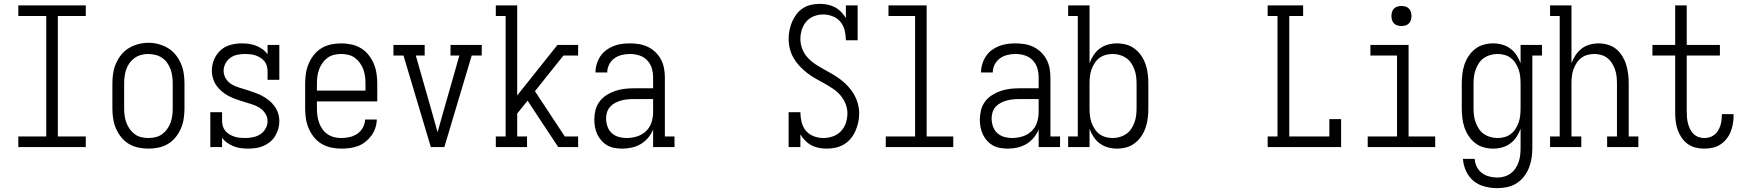

<svg xmlns="http://www.w3.org/2000/svg" viewBox="-20 -763 9040 996"><path d="M75 0V-55H220V-680H75V-735H425V-680H280V-55H425V0Z M750 8Q724 8 697.5 2.5Q671 -3 648.5 -16.5Q626 -30 609 -51Q592 -72 581.5 -96.5Q571 -121 567 -147.5Q563 -174 563 -200V-330Q563 -357 567 -383Q571 -409 581.5 -433.5Q592 -458 609 -479Q626 -500 648.5 -513.5Q671 -527 697 -534Q723 -541 750 -541Q777 -541 803 -534Q829 -527 851.5 -513.5Q874 -500 891 -479Q908 -458 918.5 -433.5Q929 -409 933 -383Q937 -357 937 -330V-200Q937 -174 933 -147.5Q929 -121 918.5 -96.5Q908 -72 891 -51Q874 -30 851.5 -16.5Q829 -3 802.5 2.5Q776 8 750 8ZM750 -47Q769 -47 787.5 -51.5Q806 -56 821 -67Q836 -78 847 -93.5Q858 -109 864.5 -126.5Q871 -144 873.5 -162.5Q876 -181 876 -200V-330Q876 -349 873.5 -367.5Q871 -386 864.5 -404Q858 -422 847 -437.5Q836 -453 820 -463.5Q804 -474 785.5 -478.5Q767 -483 748 -483Q730 -483 711.5 -478Q693 -473 678 -462Q663 -451 652 -436Q641 -421 635 -403.5Q629 -386 626.5 -367.5Q624 -349 624 -330V-200Q624 -181 626.5 -162.5Q629 -144 635.5 -126.5Q642 -109 653 -93.5Q664 -78 679 -67Q694 -56 712.5 -51.5Q731 -47 750 -47Z M1267 8Q1248 8 1229 5.5Q1210 3 1192.5 -4Q1175 -11 1159 -22Q1143 -33 1132 -49V0H1071V-181H1132V-136Q1132 -122 1136 -108.5Q1140 -95 1149 -84Q1158 -73 1170 -66Q1182 -59 1195 -54.5Q1208 -50 1222 -48.5Q1236 -47 1250 -47Q1250 -47 1250 -47Q1250 -47 1250 -47Q1271 -47 1291.5 -51Q1312 -55 1329.5 -66Q1347 -77 1357.5 -95.5Q1368 -114 1368 -135Q1368 -156 1356 -174.5Q1344 -193 1326.5 -204Q1309 -215 1288.5 -221.5Q1268 -228 1248 -234Q1228 -240 1208 -247Q1188 -254 1169 -263.5Q1150 -273 1133.5 -286.5Q1117 -300 1104.5 -317Q1092 -334 1085.5 -354.5Q1079 -375 1079 -396Q1079 -426 1090.5 -454Q1102 -482 1124 -502Q1146 -522 1175 -530Q1204 -538 1234 -538Q1253 -538 1271.5 -535.5Q1290 -533 1308 -526Q1326 -519 1341.5 -508Q1357 -497 1368 -481V-530H1429V-349H1368V-394Q1368 -408 1364 -421.5Q1360 -435 1351.5 -445.5Q1343 -456 1331 -463.5Q1319 -471 1306 -475.5Q1293 -480 1279 -481.5Q1265 -483 1251 -483Q1231 -483 1211.5 -479Q1192 -475 1175.5 -463.5Q1159 -452 1149.5 -433.5Q1140 -415 1140 -396Q1140 -374 1151.5 -355.5Q1163 -337 1181 -326Q1199 -315 1219.5 -309Q1240 -303 1260 -296.5Q1280 -290 1300 -283Q1320 -276 1338.5 -266.5Q1357 -257 1374 -243.5Q1391 -230 1403.5 -213Q1416 -196 1422.5 -176Q1429 -156 1429 -134Q1429 -114 1423.5 -94.5Q1418 -75 1407.5 -57.5Q1397 -40 1381 -27Q1365 -14 1346.5 -6Q1328 2 1307.5 5Q1287 8 1267 8Z M1751 8Q1725 8 1698.5 2.5Q1672 -3 1649 -16.5Q1626 -30 1609 -51Q1592 -72 1581.5 -96.5Q1571 -121 1567 -147Q1563 -173 1563 -200V-330Q1563 -356 1567 -382.5Q1571 -409 1581.5 -433.5Q1592 -458 1609 -479Q1626 -500 1648.5 -513.5Q1671 -527 1697.5 -532.5Q1724 -538 1750 -538Q1776 -538 1802.5 -532.5Q1829 -527 1851.5 -513.5Q1874 -500 1891 -479Q1908 -458 1918.5 -433.5Q1929 -409 1933 -382.5Q1937 -356 1937 -330V-237H1624V-200Q1624 -181 1626.5 -162.5Q1629 -144 1635.5 -126Q1642 -108 1653 -92.5Q1664 -77 1679.5 -66.5Q1695 -56 1713.5 -51.5Q1732 -47 1751 -47Q1773 -47 1794.5 -52Q1816 -57 1834 -69.5Q1852 -82 1862.5 -101.5Q1873 -121 1874 -143H1935Q1934 -120 1927 -99Q1920 -78 1907 -60Q1894 -42 1876.5 -28Q1859 -14 1838.5 -6Q1818 2 1795.5 5Q1773 8 1751 8ZM1624 -293H1876V-330Q1876 -349 1873.5 -367.5Q1871 -386 1864.5 -403.5Q1858 -421 1847 -436.5Q1836 -452 1821 -463Q1806 -474 1787.5 -478.5Q1769 -483 1750 -483Q1731 -483 1712.5 -478.5Q1694 -474 1679 -463Q1664 -452 1653 -436.5Q1642 -421 1635.5 -403.5Q1629 -386 1626.5 -367.5Q1624 -349 1624 -330Z M2215 0 2073 -475H2021V-530H2183V-475H2137L2222 -177Q2229 -152 2236 -127Q2243 -102 2250 -77Q2257 -102 2264 -127Q2271 -152 2278 -177L2363 -475H2317V-530H2479V-475H2427L2285 0Z M2552 0V-55H2603V-680H2552V-735H2663V-268L2872 -530H2979V-475H2903L2755 -290L2910 -55H2979V0H2876L2774 -154L2717 -241L2663 -174V-55H2714V0Z M3208 8Q3188 8 3168 4.5Q3148 1 3131 -8.5Q3114 -18 3100.5 -33Q3087 -48 3078.5 -66Q3070 -84 3066.5 -103.5Q3063 -123 3063 -143Q3063 -167 3069 -191.5Q3075 -216 3090 -236Q3105 -256 3126 -269.5Q3147 -283 3170.5 -291Q3194 -299 3218.5 -302Q3243 -305 3268 -305H3368V-362Q3368 -386 3361 -409.5Q3354 -433 3337 -450.5Q3320 -468 3296.5 -475.5Q3273 -483 3248 -483Q3227 -483 3206 -478Q3185 -473 3167.5 -460.5Q3150 -448 3140 -428.5Q3130 -409 3130 -387H3069Q3069 -409 3075.5 -430.5Q3082 -452 3094 -470.5Q3106 -489 3124 -502.5Q3142 -516 3162.5 -524Q3183 -532 3204.5 -535Q3226 -538 3248 -538Q3272 -538 3296 -534Q3320 -530 3341.5 -519.5Q3363 -509 3380.5 -492Q3398 -475 3409 -454Q3420 -433 3424.5 -409.5Q3429 -386 3429 -362V-55H3479V0H3368V-91Q3358 -67 3341.5 -47.5Q3325 -28 3303.5 -15.5Q3282 -3 3257.5 2.5Q3233 8 3208 8ZM3230 -47Q3257 -47 3283.5 -55Q3310 -63 3330 -81.5Q3350 -100 3359 -126.5Q3368 -153 3368 -180V-249H3268Q3251 -249 3234.5 -247.5Q3218 -246 3202 -241.5Q3186 -237 3171.5 -229.5Q3157 -222 3145.5 -209.5Q3134 -197 3129 -181Q3124 -165 3124 -149Q3124 -128 3131 -107.5Q3138 -87 3153 -73Q3168 -59 3188.5 -53Q3209 -47 3230 -47Z M4268 8Q4248 8 4227.5 4Q4207 0 4189 -9.5Q4171 -19 4156.5 -34Q4142 -49 4132 -66V0H4071V-181H4132Q4132 -156 4138 -130.5Q4144 -105 4160 -85.5Q4176 -66 4200.5 -56.5Q4225 -47 4251 -47Q4276 -47 4300.5 -55.5Q4325 -64 4342.5 -82.5Q4360 -101 4368 -125.5Q4376 -150 4376 -175Q4376 -201 4366 -225.5Q4356 -250 4339 -269.5Q4322 -289 4300 -303.5Q4278 -318 4255.5 -330.5Q4233 -343 4210 -356Q4187 -369 4166.5 -385Q4146 -401 4128 -420Q4110 -439 4097 -461.5Q4084 -484 4077.5 -509.5Q4071 -535 4071 -561Q4071 -584 4075.5 -606.5Q4080 -629 4089 -650Q4098 -671 4112 -689.5Q4126 -708 4145.5 -720.5Q4165 -733 4187.5 -738Q4210 -743 4233 -743Q4253 -743 4273 -739Q4293 -735 4311 -725.5Q4329 -716 4343.5 -701Q4358 -686 4368 -669V-735H4429V-554H4368Q4368 -579 4362 -604.5Q4356 -630 4340 -649.5Q4324 -669 4299.5 -678.5Q4275 -688 4250 -688Q4226 -688 4202.5 -679Q4179 -670 4163 -651.5Q4147 -633 4139.5 -609Q4132 -585 4132 -561Q4132 -535 4141.5 -510Q4151 -485 4168.5 -465.5Q4186 -446 4207.5 -431.5Q4229 -417 4252 -404.5Q4275 -392 4297.5 -379Q4320 -366 4341 -350Q4362 -334 4379.5 -315Q4397 -296 4410 -273.5Q4423 -251 4430 -225.5Q4437 -200 4437 -174Q4437 -151 4432 -128Q4427 -105 4417.5 -83.5Q4408 -62 4393 -44Q4378 -26 4358 -14Q4338 -2 4315 3Q4292 8 4268 8Z M4575 0V-55H4727V-680H4589V-735H4787V-55H4925V0Z M5208 8Q5188 8 5168 4.5Q5148 1 5131 -8.5Q5114 -18 5100.5 -33Q5087 -48 5078.5 -66Q5070 -84 5066.5 -103.5Q5063 -123 5063 -143Q5063 -167 5069 -191.5Q5075 -216 5090 -236Q5105 -256 5126 -269.5Q5147 -283 5170.5 -291Q5194 -299 5218.5 -302Q5243 -305 5268 -305H5368V-362Q5368 -386 5361 -409.5Q5354 -433 5337 -450.5Q5320 -468 5296.5 -475.5Q5273 -483 5248 -483Q5227 -483 5206 -478Q5185 -473 5167.5 -460.5Q5150 -448 5140 -428.5Q5130 -409 5130 -387H5069Q5069 -409 5075.5 -430.5Q5082 -452 5094 -470.5Q5106 -489 5124 -502.5Q5142 -516 5162.5 -524Q5183 -532 5204.5 -535Q5226 -538 5248 -538Q5272 -538 5296 -534Q5320 -530 5341.5 -519.5Q5363 -509 5380.5 -492Q5398 -475 5409 -454Q5420 -433 5424.5 -409.5Q5429 -386 5429 -362V-55H5479V0H5368V-91Q5358 -67 5341.5 -47.5Q5325 -28 5303.5 -15.5Q5282 -3 5257.5 2.5Q5233 8 5208 8ZM5230 -47Q5257 -47 5283.5 -55Q5310 -63 5330 -81.5Q5350 -100 5359 -126.5Q5368 -153 5368 -180V-249H5268Q5251 -249 5234.5 -247.5Q5218 -246 5202 -241.5Q5186 -237 5171.5 -229.5Q5157 -222 5145.5 -209.5Q5134 -197 5129 -181Q5124 -165 5124 -149Q5124 -128 5131 -107.5Q5138 -87 5153 -73Q5168 -59 5188.5 -53Q5209 -47 5230 -47Z M5774 8Q5750 8 5727 1.5Q5704 -5 5685 -19Q5666 -33 5653 -53Q5640 -73 5632 -95V0H5521V-55H5571V-680H5521V-735H5632V-435Q5640 -457 5653 -477Q5666 -497 5685 -511Q5704 -525 5727 -531.5Q5750 -538 5774 -538Q5799 -538 5823 -531.5Q5847 -525 5867 -509.5Q5887 -494 5901 -473Q5915 -452 5923 -428.5Q5931 -405 5934 -380Q5937 -355 5937 -330V-200Q5937 -175 5934 -150Q5931 -125 5923 -101.5Q5915 -78 5901 -57Q5887 -36 5867 -20.5Q5847 -5 5823 1.5Q5799 8 5774 8ZM5751 -47Q5770 -47 5788 -52Q5806 -57 5821.5 -67.5Q5837 -78 5847.5 -93.5Q5858 -109 5864.5 -126.5Q5871 -144 5873.5 -162.5Q5876 -181 5876 -200V-330Q5876 -349 5873.5 -367.5Q5871 -386 5864.5 -403.5Q5858 -421 5847.5 -436.5Q5837 -452 5821.5 -462.5Q5806 -473 5788 -478Q5770 -483 5751 -483Q5733 -483 5715 -478Q5697 -473 5682.5 -462Q5668 -451 5658 -435Q5648 -419 5642 -402Q5636 -385 5634 -366.5Q5632 -348 5632 -330V-200Q5632 -182 5634 -163.5Q5636 -145 5642 -128Q5648 -111 5658 -95Q5668 -79 5682.5 -68Q5697 -57 5715 -52Q5733 -47 5751 -47Z M6556 0V-55H6607V-680H6556V-735H6740V-680H6668V-55H6876V-145H6937V0Z M7075 0V-55H7227V-475H7089V-530H7287V-55H7425V0ZM7250 -628Q7239 -628 7229 -631Q7219 -634 7211.5 -641.5Q7204 -649 7201 -659Q7198 -669 7198 -680Q7198 -691 7201 -701Q7204 -711 7211.5 -718.5Q7219 -726 7229 -729Q7239 -732 7250 -732Q7261 -732 7271 -729Q7281 -726 7288.5 -718.5Q7296 -711 7299 -701Q7302 -691 7302 -680Q7302 -669 7299 -659Q7296 -649 7288.5 -641.5Q7281 -634 7271 -631Q7261 -628 7250 -628Z M7747 213Q7714 213 7681.5 204.5Q7649 196 7624 175.5Q7599 155 7585 124Q7571 93 7569 61H7630Q7631 82 7640.5 101.5Q7650 121 7667 134Q7684 147 7705 152.5Q7726 158 7747 158Q7765 158 7783 153Q7801 148 7816 137Q7831 126 7841.5 110.5Q7852 95 7858 77.5Q7864 60 7866 41.5Q7868 23 7868 5V-95Q7860 -73 7847 -53Q7834 -33 7815 -19Q7796 -5 7773 1.5Q7750 8 7726 8Q7701 8 7677 1.5Q7653 -5 7633 -20.5Q7613 -36 7599 -57Q7585 -78 7577 -101.5Q7569 -125 7566 -150Q7563 -175 7563 -200V-330Q7563 -355 7566 -380Q7569 -405 7577 -428.5Q7585 -452 7599 -473Q7613 -494 7633 -509.5Q7653 -525 7677 -531.5Q7701 -538 7726 -538Q7750 -538 7773 -531.5Q7796 -525 7815 -511Q7834 -497 7847 -477Q7860 -457 7868 -435V-530H7979V-475H7929V5Q7929 31 7925 57Q7921 83 7911.5 107.5Q7902 132 7885.5 153Q7869 174 7847 188Q7825 202 7799 207.5Q7773 213 7747 213ZM7749 -47Q7767 -47 7785 -52Q7803 -57 7817.5 -68Q7832 -79 7842 -95Q7852 -111 7858 -128Q7864 -145 7866 -163.5Q7868 -182 7868 -200V-330Q7868 -348 7866 -366.5Q7864 -385 7858 -402Q7852 -419 7842 -435Q7832 -451 7817.5 -462Q7803 -473 7785 -478Q7767 -483 7749 -483Q7730 -483 7712 -478Q7694 -473 7678.5 -462.5Q7663 -452 7652.5 -436.5Q7642 -421 7635.5 -403.5Q7629 -386 7626.5 -367.5Q7624 -349 7624 -330V-200Q7624 -181 7626.5 -162.5Q7629 -144 7635.5 -126.5Q7642 -109 7652.5 -93.5Q7663 -78 7678.5 -67.5Q7694 -57 7712 -52Q7730 -47 7749 -47Z M8021 0V-55H8071V-680H8021V-735H8132V-435Q8140 -457 8153 -476.5Q8166 -496 8184.5 -510.5Q8203 -525 8226 -531.5Q8249 -538 8273 -538Q8297 -538 8321 -531Q8345 -524 8364 -508.5Q8383 -493 8396 -471.5Q8409 -450 8416 -426.5Q8423 -403 8426 -379Q8429 -355 8429 -330V-55H8479V0H8317V-55H8368V-330Q8368 -348 8366 -366.5Q8364 -385 8358 -402Q8352 -419 8342.5 -434.5Q8333 -450 8318.5 -461.5Q8304 -473 8286 -478Q8268 -483 8250 -483Q8232 -483 8214 -478Q8196 -473 8181.5 -461.5Q8167 -450 8157.5 -434.5Q8148 -419 8142 -402Q8136 -385 8134 -366.5Q8132 -348 8132 -330V-55H8183V0Z M8821 8Q8798 8 8775.5 2.5Q8753 -3 8734.5 -16.5Q8716 -30 8703 -49.5Q8690 -69 8682.5 -90.5Q8675 -112 8672.5 -135Q8670 -158 8670 -181V-475H8552V-530H8670V-735H8730V-530H8902V-475H8730V-181Q8730 -165 8731.5 -150Q8733 -135 8737 -120.5Q8741 -106 8748 -92Q8755 -78 8766 -67.5Q8777 -57 8791.5 -52Q8806 -47 8821 -47Q8835 -47 8848.5 -51Q8862 -55 8873 -63.5Q8884 -72 8891.5 -84Q8899 -96 8903.5 -109Q8908 -122 8910 -136Q8912 -150 8912 -164Q8912 -166 8912 -167.5Q8912 -169 8912 -171H8973Q8973 -168 8973 -165.5Q8973 -163 8973 -161Q8973 -140 8969 -118.5Q8965 -97 8957 -77.5Q8949 -58 8935 -41Q8921 -24 8903 -12.5Q8885 -1 8864 3.5Q8843 8 8821 8Z"/></svg>

Font: Iosevka Slab Light
Style: Regular
Weight: 300
Monospace: yes
Designer: Belleve Invis
Foundry: Belleve Invis
Version: Version 11.1.0; ttfautohint (v1.8.3)